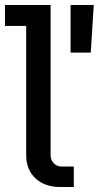

<svg xmlns="http://www.w3.org/2000/svg" viewBox="-35 -750 396 770"><path d="M207 0Q145 0 107.5 -34.5Q70 -69 70 -129V-690L114 -646H-15V-730H168V-127Q168 -108 181 -95Q194 -82 213 -82H261V0ZM248 -539V-730H341L329 -539Z"/></svg>

Font: SUSE Medium
Style: Regular
Weight: 500
Designer: Rene Bieder
Foundry: SUSE
Version: Version 1.000